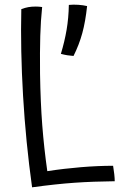

<svg xmlns="http://www.w3.org/2000/svg" viewBox="-20 -702 520 820"><path d="M463 6Q466 23 468 41.5Q470 60 470 72Q377 73 298 78.5Q219 84 117 98Q90 -96 78.5 -292.5Q67 -489 71 -663Q87 -669 101 -671.5Q115 -674 133 -674Q139 -674 146 -673.5Q153 -673 160 -672Q154 -615 152 -549Q150 -483 151 -387Q153 -264 160.5 -167Q168 -70 182 29Q253 18 326 12Q399 6 463 6ZM352 -676Q345 -610 331.5 -560.5Q318 -511 294 -463Q280 -464 267.5 -466Q255 -468 240 -472Q256 -525 264.5 -575Q273 -625 274 -681Q293 -683 314.5 -681.5Q336 -680 352 -676Z"/></svg>

Font: Atma
Style: Regular
Weight: 400
Designer: Gregori Vincens, Jeremie Hornus, Riccardo Olocco, Yoann Minet.
Foundry: black foundry
Version: Version 1.102;PS 1.100;hotconv 1.0.86;makeotf.lib2.5.63406